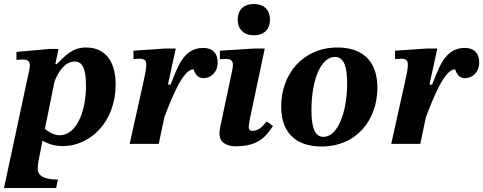

<svg xmlns="http://www.w3.org/2000/svg" viewBox="-24 -718 2411 958"><path d="M289 11C428 11 553 -112 553 -296C553 -428 488 -481 406 -481C341 -481 309 -448 259 -398H252L268 -474H226L58 -459V-419C58 -419 74 -421 87 -421C115 -421 125 -412 125 -392C125 -385 124 -379 123 -373L-4 220H256L265 178C185 178 164 152 164 124C164 116 166 96 168 86L188 -16C208 -5 240 11 289 11ZM200 -75 248 -311C267 -362 301 -411 349 -411C377 -411 405 -394 405 -291C405 -150 352 -43 274 -43C246 -43 221 -58 200 -75Z M768 0 796 -133C831 -225 888 -372 941 -372C945 -372 949 -328 992 -328C1026 -328 1062 -356 1062 -406C1062 -457 1032 -479 990 -479C884 -479 858 -366 827 -296H814L853 -476H802L642 -465V-423C642 -423 662 -425 673 -425C700 -425 706 -414 706 -395C706 -377 701 -354 697 -333L623 0Z M1153 12C1270 11 1304 -40 1338 -89L1307 -112C1291 -94 1270 -65 1236 -65C1224 -65 1217 -71 1217 -84C1217 -98 1223 -126 1223 -126L1297 -476H1245L1073 -465V-422C1073 -422 1088 -424 1105 -424C1132 -424 1138 -409 1138 -396C1138 -381 1134 -364 1134 -364L1087 -142C1074 -83 1071 -67 1071 -50C1071 -15 1096 12 1153 12ZM1242 -542C1295 -542 1323 -573 1323 -621C1323 -667 1295 -698 1242 -698C1191 -698 1162 -667 1162 -620C1162 -573 1192 -542 1242 -542Z M1580 13C1756 13 1859 -121 1859 -280C1859 -432 1765 -481 1660 -481C1485 -481 1379 -346 1379 -187C1379 -37 1473 13 1580 13ZM1590 -35C1543 -35 1530 -91 1530 -169C1530 -319 1577 -434 1647 -434C1695 -434 1708 -379 1708 -302C1708 -151 1658 -35 1590 -35Z M2073 0 2101 -133C2136 -225 2193 -372 2246 -372C2250 -372 2254 -328 2297 -328C2331 -328 2367 -356 2367 -406C2367 -457 2337 -479 2295 -479C2189 -479 2163 -366 2132 -296H2119L2158 -476H2107L1947 -465V-423C1947 -423 1967 -425 1978 -425C2005 -425 2011 -414 2011 -395C2011 -377 2006 -354 2002 -333L1928 0Z"/></svg>

Font: STIX Two Text
Style: Bold Italic
Weight: 700
Italic angle: -12°
Designer: Ross Mills, John Hudson & Paul Hanslow, Tiro Typeworks Ltd; with prior portions MicroPress Inc. and Coen Hoffman, Elsevi
Foundry: Tiro Typeworks Ltd
Version: Version 2.13 b171